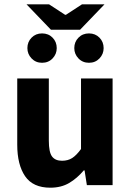

<svg xmlns="http://www.w3.org/2000/svg" viewBox="-20 -861 608 893"><path d="M214 12Q133.3 12 96.7 -41.5Q60.2 -95 60.2 -188V-496H207.1V-207Q207.1 -153.2 222 -133.3Q236.9 -113.3 268.5 -113.3Q296 -113.3 315.8 -126Q335.5 -138.6 356.8 -167.9V-496H503.7V0H384L373.3 -68.6H369.7Q338.8 -31.8 301.7 -9.9Q264.5 12 214 12ZM175.6 -569Q146.2 -569 126.8 -589.3Q107.4 -609.5 107.4 -637.3Q107.4 -666.1 126.8 -685.8Q146.2 -705.6 175.6 -705.6Q205.3 -705.6 224.6 -685.8Q243.9 -666.1 243.9 -637.3Q243.9 -609.5 224.6 -589.3Q205.3 -569 175.6 -569ZM393.8 -569Q364.3 -569 344.9 -589.3Q325.5 -609.5 325.5 -637.3Q325.5 -666.1 344.9 -685.8Q364.3 -705.6 393.8 -705.6Q423.4 -705.6 442.7 -685.8Q462 -666.1 462 -637.3Q462 -609.5 442.7 -589.3Q423.4 -569 393.8 -569ZM217 -722.6 103.5 -840.7H208.4L282.7 -792.2H286.7L361.1 -840.7H465.9L352.4 -722.6Z"/></svg>

Font: Source Sans 3 VF
Style: Regular
Weight: 200
Designer: Paul D. Hunt
Foundry: Adobe
Version: Version 3.046;hotconv 1.0.118;makeotfexe 2.5.65603